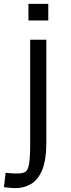

<svg xmlns="http://www.w3.org/2000/svg" viewBox="-37 -786 364 986"><path d="M109 -681V-766H211V-681ZM43 180Q24 180 3.5 177.5Q-17 175 -17 175L-8 101Q-8 101 10 103Q28 105 53 105Q79 105 93 96.5Q107 88 112.5 55Q118 22 118 -50V-582H201V-53Q201 35 180 86Q159 137 123 158.5Q87 180 43 180Z"/></svg>

Font: Ruda
Style: Regular
Weight: 400
Designer: Mariela Monsalve and Angelina Sanchez
Foundry: Mariela Monsalve and Angelina Sanchez
Version: Version 2.000